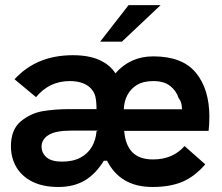

<svg xmlns="http://www.w3.org/2000/svg" viewBox="-20 -717 862 746"><path d="M572.5 9.5Q447.5 9.5 396 -92.5H383.5Q351.5 -40.5 308.8 -15.5Q266 9.5 207 9.5Q147 9.5 106 -11Q65 -31.5 43.8 -67.2Q22.5 -103 22.5 -149Q22.5 -214.5 62 -246.5Q101 -278 148.5 -285.5Q195.5 -293 249.5 -293H355Q355 -324 350.2 -343.2Q345.5 -362.5 328 -378.5Q300.5 -402 251 -402Q171.5 -402 120 -339.5L36.5 -409Q122 -502.5 263 -502.5Q326 -502.5 367 -483.5Q408 -464.5 428.5 -432Q486 -498 575.5 -498Q688.5 -498 741 -434.5Q793.5 -370.5 793.5 -263.5Q793.5 -235 790.5 -208.5H462.5Q467 -153 494.5 -125.2Q522 -97.5 574.5 -97.5Q651.5 -97.5 697 -149.5L777.5 -78.5Q736 -30.5 688.2 -10.5Q640.5 9.5 572.5 9.5ZM687 -292.5Q687 -321 674 -336Q665.5 -363.5 641.5 -382.8Q617.5 -402 575.5 -402Q537 -402 512 -386.8Q487 -371.5 474.5 -346.8Q462 -322 461 -292.5ZM221 -89Q263.5 -89 292.5 -104.5Q321.5 -120 337 -146.8Q352.5 -173.5 355 -207L361.5 -209.5H256Q196 -209.5 168.8 -192.5Q141.5 -175.5 141.5 -147Q141.5 -123 160.5 -106Q179.5 -89 221 -89ZM453.5 -555H369L479.5 -697H604Z"/></svg>

Font: Acari Sans Neue
Style: Bold
Weight: 700
Designer: Alfredo Marco Pradil (font), Cristiano Sobral (main changes)
Foundry: Hanken Design Co. (font), Cristiano Sobral (main changes)
Version: Version 2.459;March 19, 2022;FontCreator 14.0.0.2808 64-bit;